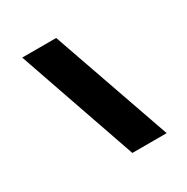

<svg xmlns="http://www.w3.org/2000/svg" viewBox="-155 -807 915 940"><g transform="rotate(-30 302.0 -337.0)"><path d="M328 0 94.5 -674H286.5L522 0Z"/></g></svg>

Font: Anybody ExtraExpanded ExtraBold
Style: Italic
Weight: 800
Width: 8
Italic angle: -10°
Designer: Tyler Finck
Foundry: Etcetera Type Company
Version: Version 1.010; ttfautohint (v1.8.3) -l 8 -r 50 -G 200 -x 14 